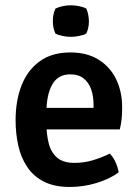

<svg xmlns="http://www.w3.org/2000/svg" viewBox="-20 -712 540 745"><path d="M114.5 -210V-293.5H343V-306.5Q343 -338 334 -364.5Q325 -391 305 -407.2Q285 -423.5 252.5 -423.5Q205 -423.5 182.5 -383.8Q160 -344 160 -272V-236.5Q160 -192.5 168.8 -157Q177.5 -121.5 201 -100.8Q224.5 -80 269 -80Q306 -80 340.2 -90.2Q374.5 -100.5 406 -116Q420 -102 429 -81.2Q438 -60.5 440.5 -43Q404.5 -17 354 -1.8Q303.5 13.5 251 13.5Q190 13.5 149.2 -7.8Q108.5 -29 84.5 -65.8Q60.5 -102.5 50.5 -149Q40.5 -195.5 40.5 -246Q40.5 -321 63.5 -380.2Q86.5 -439.5 133.8 -474Q181 -508.5 253 -508.5Q318 -508.5 363 -480.2Q408 -452 431 -403.8Q454 -355.5 454 -296Q454 -269 452 -250.5Q450 -232 445 -210ZM185 -630Q185 -657 195 -678.5Q205 -684 222 -687.8Q239 -691.5 255 -691.5Q270.5 -691.5 288.5 -687.8Q306.5 -684 315 -678.5Q319.5 -668.5 322.2 -655.2Q325 -642 325 -630Q325 -603.5 315 -582Q306.5 -576.5 288.5 -572.8Q270.5 -569 255 -569Q239 -569 221.8 -572.8Q204.5 -576.5 195 -582Q185 -603.5 185 -630Z"/></svg>

Font: Signika Medium
Style: Regular
Weight: 500
Designer: Anna Giedry
Foundry: Anna Giedry
Version: Version 2.000